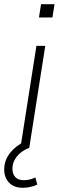

<svg xmlns="http://www.w3.org/2000/svg" viewBox="-50 -702 282 912"><path d="M47 0 123 -484H165L89 0ZM135 -619 145 -682H209L199 -619ZM59 190Q16 190 -7 165.5Q-30 141 -30 103Q-30 59 -1.5 23.5Q27 -12 71 -31L89 0Q62 11 44.5 26.5Q27 42 18 60.5Q9 79 9 99Q9 124 22.5 139Q36 154 64 154Q76 154 89.5 151Q103 148 118 141L127 175Q117 180 98 185Q79 190 59 190Z"/></svg>

Font: Nunito Sans 12pt ExtraLight
Style: Italic
Weight: 200
Italic angle: -9°
Designer: Vernon Adams
Foundry: Vernon Adams
Version: Version 3.101;gftools[0.9.27]